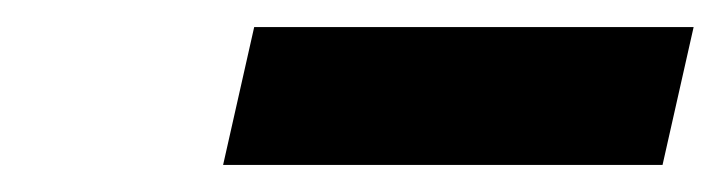

<svg xmlns="http://www.w3.org/2000/svg" viewBox="-20 -742 533 142"><path d="M145 -620 168 -722H493L470 -620Z"/></svg>

Font: Instrument Sans SemiCondensed
Style: Bold Italic
Weight: 700
Width: 4
Italic angle: -13°
Designer: Rodrigo Fuenzalida
Foundry: fragTYPE
Version: Version 1.000;gftools[0.9.28]